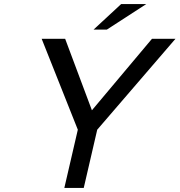

<svg xmlns="http://www.w3.org/2000/svg" viewBox="-20 -920 879 940"><path d="M573 -900H696L503 -775H438ZM456 -285 390 0H295L361 -285L184 -730H299L430 -380L724 -730H839Z"/></svg>

Font: Miedinger
Style: Italic
Weight: 400
Italic angle: -13°
Version: Version 001.000